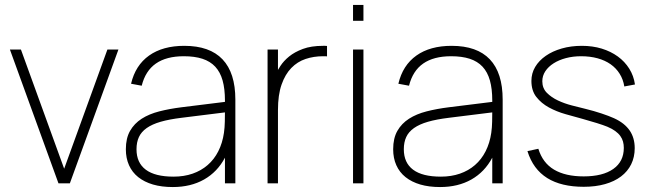

<svg xmlns="http://www.w3.org/2000/svg" viewBox="-20 -740 2623 775"><path d="M216 0 20 -540H64.5L239 -59L413.5 -540H458L262 0Z M724 -555Q637 -555 581.8 -515.8Q526.5 -476.5 509 -402L552 -394Q567 -454 609.2 -483.5Q651.5 -513 722 -513Q765.5 -513 797 -502.8Q828.5 -492.5 848.8 -470.8Q869 -449 878.5 -415.2Q888 -381.5 888 -334V-291Q888 -273 887.5 -249Q887 -225 884 -204Q878 -162.5 861.2 -129.5Q844.5 -96.5 818.2 -73.8Q792 -51 757.2 -39Q722.5 -27 680.5 -27Q606 -27 568.5 -55Q531 -83 531 -137.5Q531 -166 540.8 -187Q550.5 -208 572.2 -223.2Q594 -238.5 628.5 -248.5Q663 -258.5 712.5 -264.5L893.5 -287L894 -329.5L712.5 -307Q664.5 -301 623.2 -290.5Q582 -280 552 -260.8Q522 -241.5 505 -211.8Q488 -182 488 -137.5Q488 -101.5 500.8 -73Q513.5 -44.5 538 -25Q562.5 -5.5 597.5 4.8Q632.5 15 677.5 15Q750 15 803.8 -15.5Q857.5 -46 888 -103.5V0H930V-338Q930 -446 878.2 -500.5Q826.5 -555 724 -555Z M1300 -512.5Q1296 -513 1292 -513Q1288 -513 1284 -513Q1246.5 -513 1213.5 -502Q1180.5 -491 1155.8 -465.5Q1131 -440 1116.5 -398.5Q1102 -357 1102 -296L1092 -439.5Q1099 -454 1112 -474Q1125 -494 1147 -512Q1169 -530 1202.5 -542.5Q1236 -555 1284 -555Q1288 -555 1292 -555Q1296 -555 1300 -554.5ZM1060 0V-540H1102V0Z M1405 -656V-720H1447V-656ZM1405 0V-540H1447V0Z M1803 -555Q1716 -555 1660.8 -515.8Q1605.5 -476.5 1588 -402L1631 -394Q1646 -454 1688.2 -483.5Q1730.5 -513 1801 -513Q1844.5 -513 1876 -502.8Q1907.5 -492.5 1927.8 -470.8Q1948 -449 1957.5 -415.2Q1967 -381.5 1967 -334V-291Q1967 -273 1966.5 -249Q1966 -225 1963 -204Q1957 -162.5 1940.2 -129.5Q1923.5 -96.5 1897.2 -73.8Q1871 -51 1836.2 -39Q1801.5 -27 1759.5 -27Q1685 -27 1647.5 -55Q1610 -83 1610 -137.5Q1610 -166 1619.8 -187Q1629.5 -208 1651.2 -223.2Q1673 -238.5 1707.5 -248.5Q1742 -258.5 1791.5 -264.5L1972.5 -287L1973 -329.5L1791.5 -307Q1743.5 -301 1702.2 -290.5Q1661 -280 1631 -260.8Q1601 -241.5 1584 -211.8Q1567 -182 1567 -137.5Q1567 -101.5 1579.8 -73Q1592.5 -44.5 1617 -25Q1641.5 -5.5 1676.5 4.8Q1711.5 15 1756.5 15Q1829 15 1882.8 -15.5Q1936.5 -46 1967 -103.5V0H2009V-338Q2009 -446 1957.2 -500.5Q1905.5 -555 1803 -555Z M2336 14Q2384 14 2422 3.2Q2460 -7.5 2486.8 -27.8Q2513.5 -48 2527.8 -77Q2542 -106 2542 -142Q2542 -162.5 2537 -180.2Q2532 -198 2521.8 -213Q2511.5 -228 2495.8 -240.5Q2480 -253 2458 -263Q2438 -272 2408 -282Q2378 -292 2343.5 -300.5Q2319.5 -306.5 2289 -314.2Q2258.5 -322 2232 -334.5Q2205.5 -347 2187.2 -365.5Q2169 -384 2169 -412Q2169 -434 2181.2 -452.5Q2193.5 -471 2214.8 -484.5Q2236 -498 2264.5 -505.5Q2293 -513 2325.5 -513Q2361.5 -513 2391.8 -504.8Q2422 -496.5 2444.5 -480.8Q2467 -465 2481.2 -442.2Q2495.5 -419.5 2500 -391L2543 -399Q2538 -434 2520 -462.8Q2502 -491.5 2473.8 -512Q2445.5 -532.5 2408.8 -543.8Q2372 -555 2328.5 -555Q2284.5 -555 2247.2 -544.2Q2210 -533.5 2182.8 -514.5Q2155.5 -495.5 2140.2 -469.8Q2125 -444 2125 -413.5Q2125 -374 2145 -348.5Q2165 -323 2195.8 -306.2Q2226.5 -289.5 2262.8 -279.2Q2299 -269 2332 -260Q2363 -251.5 2389.2 -243.2Q2415.5 -235 2431.5 -228.5Q2450.5 -220.5 2463.2 -211.2Q2476 -202 2483.8 -191.2Q2491.5 -180.5 2494.8 -168.5Q2498 -156.5 2498 -143Q2498 -88 2455.5 -58Q2413 -28 2336 -28Q2262.5 -28 2216.5 -55.2Q2170.5 -82.5 2153 -139.5L2109 -130Q2120.5 -93 2140.5 -66Q2160.5 -39 2189 -21.2Q2217.5 -3.5 2254.2 5.2Q2291 14 2336 14Z"/></svg>

Font: Vela Sans GX ExtLt
Style: Regular
Weight: 200
Designer: Principal design: Mikhail Sharanda - project Manrope.
Design modification: Ravid Balaliev
Foundry: Mikhail Sharanda
Version: Version 1.001